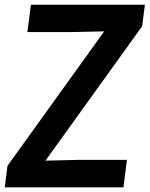

<svg xmlns="http://www.w3.org/2000/svg" viewBox="-30 -800 639 820"><path d="M2 -91.8 415 -666 276.9 -663.1H86.9L102.1 -779.8H588.9L577.1 -688L164.1 -113.8L301.8 -117.2H512.2L497.1 0H-9.8Z"/></svg>

Font: Cooper Hewitt
Style: Semibold Italic
Weight: 710
Designer: Village Type and Design LLC
Foundry: Cooper Hewitt Smithsonian Design Museum
Version: 1.000